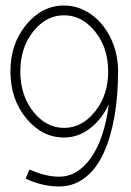

<svg xmlns="http://www.w3.org/2000/svg" viewBox="-20 -672 477 701"><path d="M327.1 -556.9Q279.3 -616.2 213.9 -616.2Q148.4 -616.2 101.3 -557.1Q54.2 -498 54.2 -411.1Q54.2 -324.2 101.3 -264.6Q148.4 -205.1 213.9 -205.1Q279.3 -205.1 327.1 -264.9Q375 -324.7 375 -411.1Q375 -497.6 327.1 -556.9ZM87.9 -53.2Q145.5 -26.9 195.8 -26.9Q263.2 -26.9 312 -95.7Q360.8 -164.6 377 -289.1H376Q350.6 -234.9 307.6 -202.4Q264.6 -169.9 213.9 -169.9Q133.8 -169.9 75.9 -240Q18.1 -310.1 18.1 -411.1Q18.1 -512.2 75.9 -582Q133.8 -651.9 213.9 -651.9Q266.1 -651.9 311.5 -620.4Q356.9 -588.9 384 -533.2Q411.1 -477.5 411.1 -411.1Q411.1 -321.3 397.7 -245.6Q384.3 -169.9 358.2 -112.8Q332 -55.7 290.5 -23.4Q249 8.8 195.8 8.8Q134.3 8.8 73.2 -20Z"/></svg>

Font: RawengulkSans
Style: Regular
Weight: 500
Designer: gluk (gluksza@wp.pl)
Foundry: gluk (gluksza@wp.pl)
Version: Version 0.94